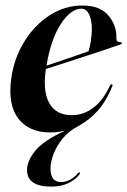

<svg xmlns="http://www.w3.org/2000/svg" viewBox="-20 -471 462 696"><path d="M267.5 162Q254.5 180 228 192.8Q201.5 205.5 166 205.5Q78 205.5 78 145.5Q78 112 108 75.2Q138 38.5 215.5 3Q195 7 184.2 8Q173.5 9 160.5 9Q86 9 47 -40.5Q8 -90 20.5 -184.5Q30 -257.5 66.8 -318Q103.5 -378.5 158.8 -414.8Q214 -451 279 -451Q342.5 -451 373 -414.8Q403.5 -378.5 402 -331Q401 -318.5 415.5 -318.5Q421 -318 421.5 -315Q422.5 -312 417 -310Q392 -301 348.8 -286.8Q305.5 -272.5 252.5 -255.2Q199.5 -238 146.5 -221Q146 -218 145.5 -214.5Q135 -137 159.8 -95.2Q184.5 -53.5 240 -53.5Q282 -53.5 317.5 -79.8Q353 -106 378.5 -160.5Q382 -166.5 385.5 -165.5Q390 -164.5 386.5 -157Q365.5 -105 334.8 -70.2Q304 -35.5 261.5 -12.5Q229 4.5 207.2 31.2Q185.5 58 174.2 87Q163 116 163 140Q163 189 202 189Q218.5 189 235 179.8Q251.5 170.5 262 157.5Q266 153 269.5 154.5Q271.5 156.5 267.5 162ZM275 -439.5Q237 -439.5 200.8 -384.5Q164.5 -329.5 148.5 -233Q187 -246 226 -259.2Q265 -272.5 301 -285Q312 -322 313 -364.5Q313 -398 303 -418.8Q293 -439.5 275 -439.5Z"/></svg>

Font: Fraunces 144pt SemiBold
Style: Italic
Weight: 600
Italic angle: -16°
Version: Version 1.000;[0bf87f6ff]